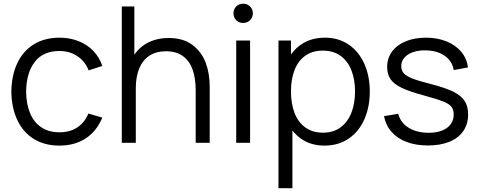

<svg xmlns="http://www.w3.org/2000/svg" viewBox="-20 -754 2533 1014"><path d="M294 15Q214.3 15 157.4 -21Q100.5 -57 70.8 -121.4Q41 -185.8 40 -270Q41 -355.7 71.1 -419.9Q101.2 -484.2 158.2 -519.6Q215.3 -555 294.7 -555Q348.7 -555 394.6 -536.9Q440.5 -518.8 472.9 -485.1Q505.3 -451.3 520.3 -405.7L448.3 -382.3Q429.3 -430.5 388.3 -457.6Q347.3 -484.7 294 -484.7Q207.7 -484.7 163.3 -426.7Q119 -368.7 118 -270Q118.7 -204.5 138.7 -156.3Q158.7 -108.2 198 -81.8Q237.3 -55.3 294 -55.3Q348.7 -55.3 387.4 -80.5Q426.2 -105.7 446.7 -154.3L520.3 -132.7Q490.3 -60.7 432.3 -22.8Q374.3 15 294 15Z M1013.5 -275.7Q1013.5 -340 997.7 -385.3Q981.8 -430.7 946.9 -457Q912 -483.3 856.8 -483.3Q805.2 -483.3 769.6 -460.2Q734 -437.2 715.6 -393.2Q697.2 -349.3 697.2 -288L645.2 -299.7Q645.2 -380.7 673.7 -437.9Q702.2 -495.2 753.1 -524.2Q804 -553.3 871.2 -553.3Q948.2 -553.3 996.6 -516.5Q1045 -479.7 1066.2 -422.8Q1087.5 -366 1087.5 -297V0H1013.5ZM623.2 0V-720H689.5V-313.3H697.2V0Z M1227.5 0V-540H1300.8V0ZM1264.2 -632.8Q1249.7 -632.8 1238 -639.5Q1226.3 -646.2 1219.7 -657.8Q1213 -669.5 1213 -683.5Q1213 -697.8 1219.7 -709.5Q1226.3 -721.2 1238 -727.8Q1249.7 -734.5 1264.2 -734.5Q1278.3 -734.5 1290.1 -727.8Q1301.8 -721.2 1308.6 -709.5Q1315.3 -697.8 1315.3 -683.5Q1315.3 -669.5 1308.6 -657.8Q1301.8 -646.2 1290.1 -639.5Q1278.3 -632.8 1264.2 -632.8Z M1693.3 15Q1621 15 1568.9 -22.2Q1516.8 -59.5 1489.9 -124.2Q1463 -188.8 1463 -270.7Q1463 -353.3 1489.9 -417.7Q1516.8 -482 1569.6 -518.5Q1622.3 -555 1696.3 -555Q1768.7 -555 1822.2 -518Q1875.8 -481 1904.4 -416.3Q1933 -351.7 1933 -270.7Q1933 -189.2 1904.4 -124.2Q1875.8 -59.2 1821.6 -22.1Q1767.3 15 1693.3 15ZM1450.7 240V-540H1516.7V-133.3H1524.3V240ZM1686 -53.3Q1740.8 -53.3 1778.8 -81.5Q1816.8 -109.7 1835.9 -158.8Q1855 -208 1855 -270.7Q1855 -333.2 1836.2 -382Q1817.3 -430.8 1779 -458.8Q1740.7 -486.7 1684.3 -486.7Q1629.5 -486.7 1591.8 -459.4Q1554.2 -432.2 1535.4 -383.7Q1516.7 -335.2 1516.7 -270.7Q1516.7 -206.7 1535.5 -157.7Q1554.3 -108.7 1592.3 -81Q1630.3 -53.3 1686 -53.3Z M2239.7 14.3Q2176.8 14.3 2127.8 -4.1Q2078.8 -22.5 2048.1 -57.3Q2017.3 -92.2 2008 -140.7L2083 -153Q2090.8 -122.2 2112.8 -99.6Q2134.8 -77 2168.4 -64.8Q2202 -52.7 2243.7 -52.7Q2284.2 -52.7 2314.1 -64.3Q2344 -76 2360 -97.7Q2376 -119.3 2376 -148.7Q2376 -174.7 2364.4 -189.9Q2352.8 -205.2 2320.2 -218.2Q2287.7 -231.2 2216 -250.7Q2141.3 -270.7 2100.3 -290.7Q2059.3 -310.7 2042 -336.5Q2024.7 -362.3 2024.7 -401Q2024.7 -446.5 2050.3 -481.5Q2076 -516.5 2122.5 -535.8Q2169 -555 2229.7 -555Q2290 -555 2338.4 -535.3Q2386.8 -515.7 2416.4 -479.9Q2446 -444.2 2451.3 -397.7L2376.3 -384Q2371.2 -415.3 2351.5 -438.7Q2331.8 -462 2300.3 -474.7Q2268.8 -487.3 2228.7 -488Q2190.7 -488.8 2161.2 -478.6Q2131.8 -468.3 2115.4 -449.1Q2099 -429.8 2099 -404.7Q2099 -382.5 2112.2 -367.4Q2125.3 -352.3 2158.5 -339.2Q2191.7 -326.2 2257 -309.7Q2332.7 -290.3 2374.5 -269.4Q2416.3 -248.5 2434.3 -220.3Q2452.3 -192.2 2452.3 -149.7Q2452.3 -99 2426.8 -61.9Q2401.3 -24.8 2353.3 -5.2Q2305.3 14.3 2239.7 14.3Z"/></svg>

Font: Hauora
Style: Regular
Weight: 400
Designer: Wayne Shih
Foundry: WCYS
Version: Version 1.001